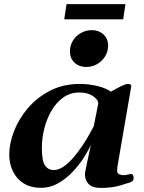

<svg xmlns="http://www.w3.org/2000/svg" viewBox="-20 -902 700 934"><path d="M181.6 11.7Q130.9 12.2 95.9 -9.5Q61 -31.2 43 -68.4Q24.9 -105.5 24.9 -149.4Q24.9 -203.6 48.1 -263.7Q71.3 -323.7 115.7 -376Q160.2 -428.2 223.9 -460.9Q287.6 -493.7 368.7 -493.7Q412.1 -493.7 454.1 -483.4Q496.1 -473.1 519.5 -456.1Q549.3 -473.1 570.3 -483.4Q591.3 -493.7 601.6 -493.7Q608.4 -493.7 613.5 -491.5Q618.7 -489.3 618.7 -483.4L551.3 -92.3Q549.8 -80.1 549.8 -71.8Q549.8 -58.1 560.8 -54Q571.8 -49.8 578.1 -49.8Q589.4 -49.8 601.8 -52.7Q614.3 -55.7 616.2 -55.7Q623.5 -55.7 626.7 -50Q629.9 -44.4 629.9 -37.6Q629.9 -25.4 625 -21.5Q620.1 -17.6 617.7 -16.6Q607.9 -13.2 567.4 -0.5Q526.9 12.2 470.2 12.2Q429.2 12.2 411.1 -6.8Q393.1 -25.9 393.1 -54.2Q393.1 -59.6 397 -78.9Q400.9 -98.1 406 -122.3Q411.1 -146.5 415.8 -167.5Q420.4 -188.5 421.9 -197.3Q409.7 -169.4 387 -134Q364.3 -98.6 333 -65.7Q301.8 -32.7 263.4 -10.7Q225.1 11.2 181.6 11.7ZM240.7 -74.7Q265.1 -74.7 290 -92Q314.9 -109.4 338.1 -136.7Q361.3 -164.1 381.1 -193.8Q400.9 -223.6 415 -249Q429.2 -274.4 436 -287.6L458 -397.9Q458 -417 432.4 -434.6Q406.7 -452.1 366.2 -452.1Q322.3 -452.1 288.1 -428Q253.9 -403.8 230.7 -364Q207.5 -324.2 195.6 -277.1Q183.6 -230 183.6 -184.1Q183.6 -118.2 199.5 -96.4Q215.3 -74.7 240.7 -74.7ZM399.4 -576.2Q365.2 -576.2 342.8 -596.9Q320.3 -617.7 320.3 -651.4Q320.3 -681.6 335.2 -705.1Q350.1 -728.5 374.5 -741.9Q398.9 -755.4 426.3 -755.4Q460.4 -755.4 483.2 -734.6Q505.9 -713.9 505.9 -680.2Q505.9 -650.9 491 -627.2Q476.1 -603.5 451.9 -589.8Q427.7 -576.2 399.4 -576.2ZM292.5 -808.1 303.7 -881.8H590.3L579.1 -808.1Z"/></svg>

Font: Gelasio
Style: Italic
Weight: 400
Italic angle: -8.5°
Designer: Eben Sorkin
Foundry: Eben Sorkin
Version: Version 1.008